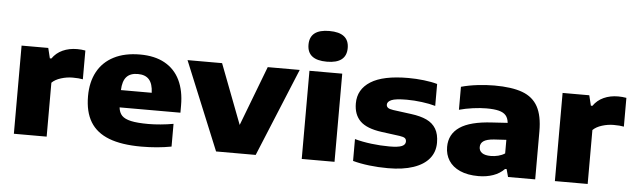

<svg xmlns="http://www.w3.org/2000/svg" viewBox="-50 -992 3932 1190"><g transform="rotate(5 1916.0 -397.0)"><path d="M63.5 -548.5H229.5L245 -485H254.5Q279 -520.5 319 -538.8Q359 -557 409 -557Q435 -557 460 -552.5V-373.5Q435.5 -378.5 397 -378.5Q360 -378.5 324 -367.2Q288 -356 267.5 -335.5V0H63.5Z M1080.5 -220H702Q705.5 -187.5 723.2 -169Q741 -150.5 780.2 -141.8Q819.5 -133 889 -133Q923.5 -133 964.5 -136.8Q1005.5 -140.5 1044 -147.5V-6Q957 10.5 857 10.5Q734 10.5 655.5 -19.8Q577 -50 539 -112.5Q501 -175 501 -272.5Q501 -360.5 535.8 -424.5Q570.5 -488.5 637.8 -523Q705 -557.5 800.5 -557.5Q891.5 -557.5 954.2 -522.8Q1017 -488 1048.8 -422.5Q1080.5 -357 1080.5 -265.5ZM701 -327.5H892.5Q890.5 -383 867.2 -409.5Q844 -436 797 -436Q750 -436 726.5 -409.8Q703 -383.5 701 -327.5Z M1595 -548.5H1794L1568 0H1321.5L1096 -548.5H1311L1453 -176.5Z M1854.5 0V-548.5H2058.5V0ZM1834.5 -709.5Q1834.5 -805 1956.5 -805Q2078.5 -805 2078.5 -709.5Q2078.5 -614 1956.5 -614Q1834.5 -614 1834.5 -709.5Z M2172.5 -15.5V-151.5Q2219.5 -138.5 2276.2 -131.5Q2333 -124.5 2388.5 -124.5Q2443.5 -124.5 2466 -134.2Q2488.5 -144 2488.5 -163.5Q2488.5 -177.5 2479.8 -184.5Q2471 -191.5 2446.5 -195L2333.5 -210Q2240 -222.5 2199.2 -262.5Q2158.5 -302.5 2158.5 -372.5Q2158.5 -460 2235.8 -508.8Q2313 -557.5 2470 -557.5Q2517.5 -557.5 2566.5 -551.8Q2615.5 -546 2650 -536V-399.5Q2614 -410 2565.5 -416.2Q2517 -422.5 2471.5 -422.5Q2401.5 -422.5 2376 -411.2Q2350.5 -400 2350.5 -381.5Q2350.5 -369.5 2359.8 -362.2Q2369 -355 2393 -351.5L2506 -336.5Q2564.5 -329 2602.8 -311Q2641 -293 2661 -259.5Q2681 -226 2681 -173Q2681 -115.5 2647.5 -74.5Q2614 -33.5 2549.2 -11.5Q2484.5 10.5 2391.5 10.5Q2331.5 10.5 2274.8 3.8Q2218 -3 2172.5 -15.5Z M3307 -298.5V0H3138L3125 -48H3115.5Q3087 -18.5 3045.5 -4Q3004 10.5 2954.5 10.5Q2886.5 10.5 2839.5 -10.5Q2792.5 -31.5 2769 -68.5Q2745.5 -105.5 2745.5 -153Q2745.5 -232.5 2810 -276.5Q2874.5 -320.5 3011 -328L3106.5 -334Q3103.5 -363.5 3089 -380.2Q3074.5 -397 3045.5 -404.5Q3016.5 -412 2968 -412Q2931 -412 2884.5 -405.8Q2838 -399.5 2798.5 -388.5V-531.5Q2845 -544.5 2900 -551Q2955 -557.5 3004 -557.5Q3113.5 -557.5 3179.2 -533.2Q3245 -509 3276 -452.5Q3307 -396 3307 -298.5ZM3107.5 -144V-228.5L3030.5 -224Q2986 -220.5 2966.5 -207Q2947 -193.5 2947 -169.5Q2947 -146.5 2965.2 -133.5Q2983.5 -120.5 3019.5 -120.5Q3043 -120.5 3066 -126.2Q3089 -132 3107.5 -144Z M3429.5 -548.5H3595.5L3611 -485H3620.5Q3645 -520.5 3685 -538.8Q3725 -557 3775 -557Q3801 -557 3826 -552.5V-373.5Q3801.5 -378.5 3763 -378.5Q3726 -378.5 3690 -367.2Q3654 -356 3633.5 -335.5V0H3429.5Z"/></g></svg>

Font: Encode Sans Expanded ExtraBold
Style: Regular
Weight: 800
Width: 7
Designer: Multiple Designers
Foundry: Impallari Type
Version: Version 2.000